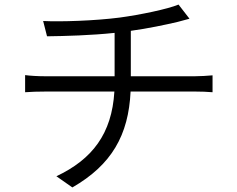

<svg xmlns="http://www.w3.org/2000/svg" viewBox="-20 -783 1040 841"><path d="M90 -454V-379C114 -381 147 -382 179 -382H481C470 -197 384 -85 227 -11L297 38C469 -61 543 -191 552 -382H836C860 -382 890 -381 911 -379V-453C890 -451 856 -449 834 -449H553V-648C627 -658 707 -675 758 -687C772 -691 790 -696 810 -701L762 -763C714 -743 593 -718 504 -706C396 -692 244 -687 169 -691L186 -624C265 -625 379 -628 482 -639V-449H177C147 -449 112 -451 90 -454Z"/></svg>

Font: Noto Sans HK DemiLight
Style: Regular
Weight: 350
Designer: Ryoko NISHIZUKA 西塚涼子 (kana, bopomofo & ideographs); Paul D. Hunt (Latin, Greek & Cyrillic); Sandoll Communications 산돌커뮤니
Foundry: Adobe
Version: Version 2.004;hotconv 1.0.118;makeotfexe 2.5.65603